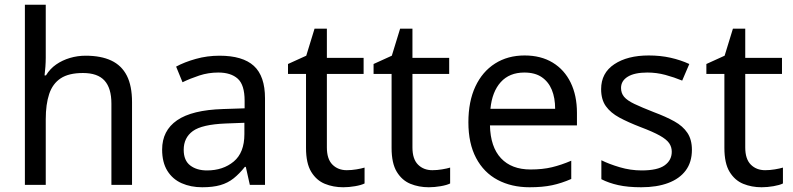

<svg xmlns="http://www.w3.org/2000/svg" viewBox="-20 -780 3345 810"><path d="M173 -537Q173 -518 171.5 -498Q170 -478 168 -462H174Q191 -490 217 -508Q243 -526 275 -535.5Q307 -545 341 -545Q406 -545 449.5 -524.5Q493 -504 515 -461Q537 -418 537 -349V0H450V-343Q450 -408 421 -440Q392 -472 330 -472Q270 -472 236 -449.5Q202 -427 187.5 -383.5Q173 -340 173 -277V0H85V-760H173Z M906 -545Q1004 -545 1051 -502Q1098 -459 1098 -365V0H1034L1017 -76H1013Q990 -47 965.5 -27.5Q941 -8 909.5 1Q878 10 833 10Q785 10 746.5 -7Q708 -24 686 -59.5Q664 -95 664 -149Q664 -229 727 -272.5Q790 -316 921 -320L1012 -323V-355Q1012 -422 983 -448Q954 -474 901 -474Q859 -474 821 -461.5Q783 -449 750 -433L723 -499Q758 -518 806 -531.5Q854 -545 906 -545ZM932 -259Q832 -255 793.5 -227Q755 -199 755 -148Q755 -103 782.5 -82Q810 -61 853 -61Q921 -61 966 -98.5Q1011 -136 1011 -214V-262Z M1443 -62Q1463 -62 1484 -65.5Q1505 -69 1518 -73V-6Q1504 1 1478 5.5Q1452 10 1428 10Q1386 10 1350.5 -4.5Q1315 -19 1293 -55Q1271 -91 1271 -156V-468H1195V-510L1272 -545L1307 -659H1359V-536H1514V-468H1359V-158Q1359 -109 1382.5 -85.5Q1406 -62 1443 -62Z M1804 -62Q1824 -62 1845 -65.5Q1866 -69 1879 -73V-6Q1865 1 1839 5.5Q1813 10 1789 10Q1747 10 1711.5 -4.5Q1676 -19 1654 -55Q1632 -91 1632 -156V-468H1556V-510L1633 -545L1668 -659H1720V-536H1875V-468H1720V-158Q1720 -109 1743.5 -85.5Q1767 -62 1804 -62Z M2193 -546Q2262 -546 2311.5 -516Q2361 -486 2387.5 -431.5Q2414 -377 2414 -304V-251H2047Q2049 -160 2093.5 -112.5Q2138 -65 2218 -65Q2269 -65 2308.5 -74.5Q2348 -84 2390 -102V-25Q2349 -7 2309 1.5Q2269 10 2214 10Q2138 10 2079.5 -21Q2021 -52 1988.5 -113.5Q1956 -175 1956 -264Q1956 -352 1985.5 -415Q2015 -478 2068.5 -512Q2122 -546 2193 -546ZM2192 -474Q2129 -474 2092.5 -433.5Q2056 -393 2049 -321H2322Q2322 -367 2308 -401Q2294 -435 2265.5 -454.5Q2237 -474 2192 -474Z M2899 -148Q2899 -96 2873 -61Q2847 -26 2799 -8Q2751 10 2685 10Q2629 10 2588.5 1Q2548 -8 2517 -24V-104Q2549 -88 2594.5 -74.5Q2640 -61 2687 -61Q2754 -61 2784 -82.5Q2814 -104 2814 -140Q2814 -160 2803 -176Q2792 -192 2763.5 -208Q2735 -224 2682 -244Q2630 -264 2593 -284Q2556 -304 2536 -332Q2516 -360 2516 -404Q2516 -472 2571.5 -509Q2627 -546 2717 -546Q2766 -546 2808.5 -536.5Q2851 -527 2888 -510L2858 -440Q2824 -454 2787 -464Q2750 -474 2711 -474Q2657 -474 2628.5 -456.5Q2600 -439 2600 -409Q2600 -387 2613 -371.5Q2626 -356 2656.5 -341.5Q2687 -327 2738 -307Q2789 -288 2825 -268Q2861 -248 2880 -219.5Q2899 -191 2899 -148Z M3208 -62Q3228 -62 3249 -65.5Q3270 -69 3283 -73V-6Q3269 1 3243 5.5Q3217 10 3193 10Q3151 10 3115.5 -4.5Q3080 -19 3058 -55Q3036 -91 3036 -156V-468H2960V-510L3037 -545L3072 -659H3124V-536H3279V-468H3124V-158Q3124 -109 3147.5 -85.5Q3171 -62 3208 -62Z"/></svg>

Font: ugurmukhi25
Style: Book
Weight: 400
Designer: Jelle Bosma - Monotype Design Team
Foundry: Monotype Imaging Inc.
Version: Version 2.003